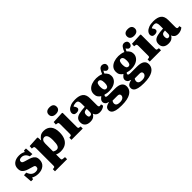

<svg xmlns="http://www.w3.org/2000/svg" viewBox="262 -2234 3912 3912"><g transform="rotate(-45 2218.0 -278.0)"><path d="M53 15 39 -174 109 -179Q133 -112 170.5 -83Q208 -54 260 -54Q340 -54 340 -117Q340 -148 311 -160Q282 -172 229 -185Q182 -197 139 -215Q96 -233 69 -266Q42 -299 42 -359Q42 -441 99.5 -486Q157 -531 251 -531Q293 -531 326.5 -521.5Q360 -512 385 -497L395 -531H453L465 -358L396 -362Q374 -421 339.5 -446Q305 -471 262 -471Q188 -471 188 -419Q188 -389 217 -376Q246 -363 301 -348Q354 -334 396.5 -316Q439 -298 464 -265.5Q489 -233 489 -175Q489 -85 428.5 -35.5Q368 14 271 14Q225 14 187.5 3Q150 -8 123 -24L111 15Z M542 216V155L576 150Q591 149 596.5 140Q602 131 602 104V-381Q602 -415 595.5 -427Q589 -439 568 -442L536 -446L541 -512L768 -525L782 -516L787 -432H790Q814 -472 853.5 -501.5Q893 -531 958 -531Q1057 -531 1114 -468Q1171 -405 1171 -277Q1171 -189 1143 -123.5Q1115 -58 1058 -22Q1001 14 914 14Q848 14 801 -12V104Q801 129 806.5 138.5Q812 148 835 150L891 156V216ZM879 -70Q923 -70 943 -112.5Q963 -155 963 -261Q963 -352 941.5 -391.5Q920 -431 880 -431Q843 -431 822 -402.5Q801 -374 801 -323V-98Q815 -86 837 -78Q859 -70 879 -70Z M1383 -595Q1327 -595 1297 -620Q1267 -645 1267 -691Q1267 -735 1296.5 -760.5Q1326 -786 1383 -786Q1441 -786 1469.5 -761Q1498 -736 1498 -690Q1498 -646 1467.5 -620.5Q1437 -595 1383 -595ZM1233 0V-61L1270 -66Q1286 -69 1291 -78Q1296 -87 1296 -113V-381Q1296 -413 1290 -425.5Q1284 -438 1261 -441L1228 -446L1233 -512L1481 -524L1495 -515V-113Q1495 -89 1499.5 -79Q1504 -69 1522 -66L1558 -60V0Z M1766 14Q1692 14 1651 -22.5Q1610 -59 1610 -123Q1610 -183 1640.5 -216Q1671 -249 1735 -264Q1799 -279 1900 -284V-371Q1900 -424 1885 -448.5Q1870 -473 1826 -473Q1804 -473 1780.5 -466.5Q1757 -460 1742 -449Q1766 -417 1773.5 -399.5Q1781 -382 1781 -371Q1781 -347 1760 -331Q1739 -315 1698 -315Q1658 -315 1639 -333.5Q1620 -352 1620 -382Q1620 -421 1649 -455Q1678 -489 1732.5 -509.5Q1787 -530 1863 -530Q1980 -530 2039.5 -484Q2099 -438 2099 -330V-125Q2099 -79 2132 -79Q2149 -79 2169 -86L2181 -37Q2157 -14 2120 0Q2083 14 2044 14Q1990 14 1959 -10Q1928 -34 1919 -70Q1902 -35 1865.5 -10.5Q1829 14 1766 14ZM1847 -74Q1873 -74 1886.5 -90.5Q1900 -107 1900 -137V-228Q1848 -227 1825.5 -208Q1803 -189 1803 -143Q1803 -109 1813 -91.5Q1823 -74 1847 -74Z M2456 230Q2358 230 2300.5 215Q2243 200 2217.5 172.5Q2192 145 2192 106Q2192 71 2209 50Q2226 29 2254 17Q2282 5 2316 -2V-6Q2264 -18 2243.5 -44Q2223 -70 2223 -97Q2223 -127 2239.5 -149.5Q2256 -172 2290 -198V-201Q2256 -221 2234 -254.5Q2212 -288 2212 -338Q2212 -404 2247.5 -446.5Q2283 -489 2342.5 -510.5Q2402 -532 2475 -532Q2504 -532 2544.5 -525.5Q2585 -519 2621 -503Q2645 -565 2672.5 -602Q2700 -639 2746 -639Q2775 -639 2800.5 -620Q2826 -601 2826 -562Q2826 -532 2807 -508.5Q2788 -485 2757 -485Q2738 -485 2725.5 -495.5Q2713 -506 2703 -520L2691 -537Q2682 -526 2675 -511Q2668 -496 2662 -481Q2691 -454 2711.5 -422Q2732 -390 2732 -343Q2732 -292 2702 -249.5Q2672 -207 2615 -182Q2558 -157 2477 -157Q2440 -157 2411.5 -162.5Q2383 -168 2361 -175Q2352 -167 2347 -159.5Q2342 -152 2342 -143Q2342 -124 2360 -117.5Q2378 -111 2410 -111H2597Q2700 -111 2750.5 -75.5Q2801 -40 2801 27Q2801 49 2794 76.5Q2787 104 2767 131Q2747 158 2708.5 180.5Q2670 203 2608.5 216.5Q2547 230 2456 230ZM2473 -234Q2534 -234 2534 -341Q2534 -404 2517.5 -431Q2501 -458 2470 -458Q2436 -458 2423 -427.5Q2410 -397 2410 -347Q2410 -234 2473 -234ZM2472 159Q2533 159 2563 135Q2593 111 2593 77Q2593 27 2529 27H2390Q2368 53 2368 86Q2368 159 2472 159Z M3095 230Q2997 230 2939.5 215Q2882 200 2856.5 172.5Q2831 145 2831 106Q2831 71 2848 50Q2865 29 2893 17Q2921 5 2955 -2V-6Q2903 -18 2882.5 -44Q2862 -70 2862 -97Q2862 -127 2878.5 -149.5Q2895 -172 2929 -198V-201Q2895 -221 2873 -254.5Q2851 -288 2851 -338Q2851 -404 2886.5 -446.5Q2922 -489 2981.5 -510.5Q3041 -532 3114 -532Q3143 -532 3183.5 -525.5Q3224 -519 3260 -503Q3284 -565 3311.5 -602Q3339 -639 3385 -639Q3414 -639 3439.5 -620Q3465 -601 3465 -562Q3465 -532 3446 -508.5Q3427 -485 3396 -485Q3377 -485 3364.5 -495.5Q3352 -506 3342 -520L3330 -537Q3321 -526 3314 -511Q3307 -496 3301 -481Q3330 -454 3350.5 -422Q3371 -390 3371 -343Q3371 -292 3341 -249.5Q3311 -207 3254 -182Q3197 -157 3116 -157Q3079 -157 3050.5 -162.5Q3022 -168 3000 -175Q2991 -167 2986 -159.5Q2981 -152 2981 -143Q2981 -124 2999 -117.5Q3017 -111 3049 -111H3236Q3339 -111 3389.5 -75.5Q3440 -40 3440 27Q3440 49 3433 76.5Q3426 104 3406 131Q3386 158 3347.5 180.5Q3309 203 3247.5 216.5Q3186 230 3095 230ZM3112 -234Q3173 -234 3173 -341Q3173 -404 3156.5 -431Q3140 -458 3109 -458Q3075 -458 3062 -427.5Q3049 -397 3049 -347Q3049 -234 3112 -234ZM3111 159Q3172 159 3202 135Q3232 111 3232 77Q3232 27 3168 27H3029Q3007 53 3007 86Q3007 159 3111 159Z M3638 -595Q3582 -595 3552 -620Q3522 -645 3522 -691Q3522 -735 3551.5 -760.5Q3581 -786 3638 -786Q3696 -786 3724.5 -761Q3753 -736 3753 -690Q3753 -646 3722.5 -620.5Q3692 -595 3638 -595ZM3488 0V-61L3525 -66Q3541 -69 3546 -78Q3551 -87 3551 -113V-381Q3551 -413 3545 -425.5Q3539 -438 3516 -441L3483 -446L3488 -512L3736 -524L3750 -515V-113Q3750 -89 3754.5 -79Q3759 -69 3777 -66L3813 -60V0Z M4021 14Q3947 14 3906 -22.5Q3865 -59 3865 -123Q3865 -183 3895.5 -216Q3926 -249 3990 -264Q4054 -279 4155 -284V-371Q4155 -424 4140 -448.5Q4125 -473 4081 -473Q4059 -473 4035.5 -466.5Q4012 -460 3997 -449Q4021 -417 4028.5 -399.5Q4036 -382 4036 -371Q4036 -347 4015 -331Q3994 -315 3953 -315Q3913 -315 3894 -333.5Q3875 -352 3875 -382Q3875 -421 3904 -455Q3933 -489 3987.5 -509.5Q4042 -530 4118 -530Q4235 -530 4294.5 -484Q4354 -438 4354 -330V-125Q4354 -79 4387 -79Q4404 -79 4424 -86L4436 -37Q4412 -14 4375 0Q4338 14 4299 14Q4245 14 4214 -10Q4183 -34 4174 -70Q4157 -35 4120.5 -10.5Q4084 14 4021 14ZM4102 -74Q4128 -74 4141.5 -90.5Q4155 -107 4155 -137V-228Q4103 -227 4080.5 -208Q4058 -189 4058 -143Q4058 -109 4068 -91.5Q4078 -74 4102 -74Z"/></g></svg>

Font: Literata 36pt ExtraBold
Style: Regular
Weight: 800
Designer: Latin by Veronika Burian and Jose Scaglione. Greek by Irene Vlachou. Cyrillic by Vera Evstafieva.
Foundry: TypeTogether
Version: Version 3.002